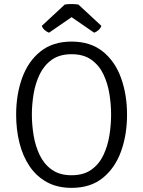

<svg xmlns="http://www.w3.org/2000/svg" viewBox="-20 -896 692 928"><path d="M134 -342Q134 -293 142.5 -241.5Q151 -190 172 -146.2Q193 -102.5 230.5 -75.8Q268 -49 326 -49Q384 -49 421.5 -75.8Q459 -102.5 479.8 -146.2Q500.5 -190 508.8 -241.5Q517 -293 517 -342Q517 -391 508.8 -442.2Q500.5 -493.5 479.8 -537Q459 -580.5 421.5 -607.2Q384 -634 326 -634Q268 -634 230.5 -607.2Q193 -580.5 172 -537Q151 -493.5 142.5 -442.2Q134 -391 134 -342ZM58 -342Q58 -439 87 -519.2Q116 -599.5 175.5 -647.2Q235 -695 326 -695Q417.5 -695 477 -647Q536.5 -599 565.2 -518.8Q594 -438.5 594 -342Q594 -244.5 565 -164.2Q536 -84 476.8 -36Q417.5 12 326 12Q257 12 206.5 -15.8Q156 -43.5 123 -92.5Q90 -141.5 74 -205.5Q58 -269.5 58 -342ZM359 -874 470 -771Q465.5 -758.5 455.2 -749.8Q445 -741 435 -738L326 -813L217 -738Q207.5 -741 197 -749.8Q186.5 -758.5 182 -771L293 -874Q308 -876.5 326 -876.5Q344 -876.5 359 -874Z"/></svg>

Font: Signika Negative Light
Style: Regular
Weight: 300
Designer: Anna Giedry
Foundry: Anna Giedry
Version: Version 2.001